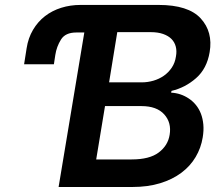

<svg xmlns="http://www.w3.org/2000/svg" viewBox="-20 -747 885 767"><path d="M86.3 -554Q92.7 -595.5 111.9 -627.8Q131 -660.2 159.6 -682.4Q188.2 -704.5 224.6 -715.9Q261 -727.3 301.8 -727.3H613.3Q732.2 -727.3 781.6 -673.7Q831.3 -619.7 817.5 -538.7Q806.5 -472.7 763.1 -434.7Q719.8 -396.7 665.1 -383.9L663.7 -376.8Q702.1 -375 734.4 -353.3Q750.4 -342.7 762.8 -327.4Q775.2 -312.1 782.7 -292.6Q790.1 -273.1 792.3 -249.5Q794.4 -225.9 789.8 -198.2Q783 -155.9 761.5 -119.7Q740.1 -83.5 704.5 -56.8Q669 -30.2 619.9 -15.1Q570.7 0 508.5 0H214.1L316.8 -617.2H284.8Q241.1 -617.2 223.7 -589.1Q206 -560.7 201 -527.7L195.3 -490.4H76.3ZM364.3 -110.1H506Q577.4 -110.1 614 -137.8Q650.9 -165.5 657.7 -208.5Q665.8 -257.1 636 -290.1Q606.2 -323.2 545.1 -323.2H399.5ZM415.8 -418H546.2Q570 -418 593 -424.7Q616.1 -431.5 634.8 -444.6Q653.4 -457.7 666.4 -477.1Q679.3 -496.4 682.9 -521.7Q686.8 -543 682.2 -560.7Q677.6 -578.5 665 -591.3Q652.3 -604 631.6 -611.3Q610.8 -618.6 582 -618.6H448.5Z"/></svg>

Font: Inter P Semi Bold
Style: Italic
Weight: 600
Italic angle: 9.39999°
Designer: Rasmus Andersson
Foundry: rsms
Version: Version 3.018;git-588b23468